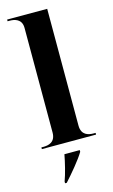

<svg xmlns="http://www.w3.org/2000/svg" viewBox="-145 -813 643 1088"><g transform="rotate(-15 176.0 -269.5)"><path d="M17 0H335V-10H323C294 -10 252 -18 252 -75V-760H17V-750H29C57 -750 100 -742 100 -689V-75C100 -18 58 -10 29 -10H17ZM94 211V221H104C143 178 198 113 223 71V61H133C125 105 109 171 94 211Z"/></g></svg>

Font: Noto Serif Display
Style: Bold
Weight: 700
Designer: Monotype Design Team
Foundry: Monotype Imaging Inc.
Version: Version 2.009